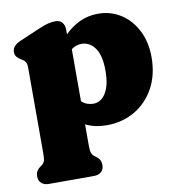

<svg xmlns="http://www.w3.org/2000/svg" viewBox="-81 -572 828 881"><g transform="rotate(-10 332.5 -132.0)"><path d="M277 -452V-428.5Q310 -461.5 348.8 -479.2Q387.5 -497 433 -497Q492.5 -497 539.5 -466.5Q586.5 -436 613.8 -382.2Q641 -328.5 641 -258Q641 -176.5 607.5 -115.2Q574 -54 516 -20Q458 14 385 14Q329.5 14 287 -7.5V91Q287 116.5 290.8 126Q294.5 135.5 301 141L308 146Q320 154 326.5 164.5Q333 175 333 190Q333 210 320.5 221.5Q308 233 286 233H76Q54.5 233 41.8 221.5Q29 210 29 190Q29 175 35.5 164.5Q42 154 54 146L61 141Q68 135.5 71.5 126Q75 116.5 75 91V-305Q75 -327.5 69.5 -335.8Q64 -344 55 -349L48 -353Q37 -360 30 -368.5Q23 -377 23 -391Q23 -420 63 -437L159 -478Q184 -488.5 200.8 -492.8Q217.5 -497 236 -497Q255 -497 266 -484.2Q277 -471.5 277 -452ZM335 -374Q308 -374 287 -357.5V-115.5Q299.5 -103.5 313 -98.8Q326.5 -94 341 -94Q377 -94 399.5 -130Q422 -166 422 -234Q422 -306 397 -340Q372 -374 335 -374Z"/></g></svg>

Font: Fraunces 9pt S100 Black
Style: Regular
Weight: 900
Version: Version 1.000; ttfautohint (v1.8.3)